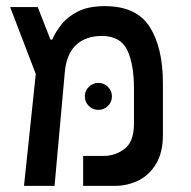

<svg xmlns="http://www.w3.org/2000/svg" viewBox="-20 -609 626 629"><path d="M58.6 0 97.2 -366.7 13.2 -585.9H103.5L145.5 -479H150.9Q161.1 -502.9 180.9 -528.3Q200.7 -553.7 235.1 -571.3Q269.5 -588.9 323.2 -588.9Q427.2 -588.9 470.5 -520.8Q513.7 -452.6 513.7 -336.4V-167Q513.7 -110.4 491.9 -73.2Q470.2 -36.1 434.1 -18.1Q397.9 0 354.5 0H252.4V-98.1H318.8Q357.9 -98.1 388.4 -121.6Q418.9 -145 418.9 -204.6V-318.8Q418.9 -398.9 396.7 -445.1Q374.5 -491.2 313.5 -491.2Q261.2 -491.2 229.5 -461.9Q197.8 -432.6 192.4 -373.5L158.7 0ZM302.2 -249Q284.2 -249 271 -262Q257.8 -274.9 257.8 -293Q257.8 -311.5 271 -324.5Q284.2 -337.4 302.2 -337.4Q320.8 -337.4 333.7 -324.5Q346.7 -311.5 346.7 -293Q346.7 -274.9 333.7 -262Q320.8 -249 302.2 -249Z"/></svg>

Font: CaskaydiaCove NFP
Style: Regular
Weight: 400
Designer: Aaron Bell
Foundry: Saja Typeworks
Version: Version 2111.001; VTT 6.35;Nerd Fonts 3.1.1